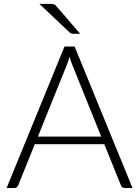

<svg xmlns="http://www.w3.org/2000/svg" viewBox="-20 -940 696 960"><path d="M486 -257 342 -614.5Q334.5 -632 327.5 -656.5Q324.5 -644.5 321 -633.8Q317.5 -623 313.5 -614L169.5 -257ZM642.5 0H603Q596 0 591.5 -3.8Q587 -7.5 584.5 -13.5L501.5 -219H154L71 -13.5Q69 -8 64 -4Q59 0 52 0H13L302.5 -707.5H353ZM231 -920.5Q243 -920.5 249.2 -918.8Q255.5 -917 261.5 -909.5L381 -771H348.5Q342 -771 337.8 -772Q333.5 -773 329 -777L177 -920.5Z"/></svg>

Font: LatoLatin Light
Style: Regular
Weight: 300
Designer: Lukasz Dziedzic with Adam Twardoch and Botio Nikoltchev
Foundry: tyPoland Lukasz Dziedzic
Version: Version 2.015; 2015-08-06; http://www.latofonts.com/